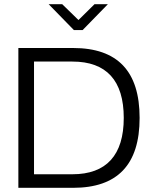

<svg xmlns="http://www.w3.org/2000/svg" viewBox="-20 -900 716 920"><path d="M330 -670H68V0H330C543 0 649 -111 649 -335C649 -559 543 -670 330 -670ZM143 -65V-605H327C490 -605 573 -514 573 -335C573 -157 490 -65 327 -65ZM213 -880 334 -756H376L497 -880H433L356 -804L278 -880Z"/></svg>

Font: LT Wave Text Light
Style: Regular
Weight: 300
Designer: Daniel Lyons
Version: Version 2.5 (Glyphs App)